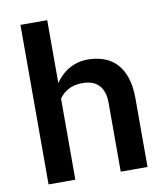

<svg xmlns="http://www.w3.org/2000/svg" viewBox="-84 -820 767 889"><g transform="rotate(-10 300.0 -375.0)"><path d="M198.2 -454.1V-750H72.3V0H198.2V-381.8Q206.5 -393.1 216.8 -402.3Q227.1 -411.6 239.3 -418.5Q253.4 -426.8 270.3 -430.7Q287.1 -434.6 306.6 -434.6Q331.1 -435.1 350.6 -428.5Q370.1 -421.9 383.8 -408.2Q397 -394.5 404.3 -373.5Q411.6 -352.5 411.6 -323.2V0H537.6V-322.3Q537.6 -379.4 523.9 -420.2Q510.3 -460.9 485.4 -487.3Q460.9 -513.2 426.3 -525.6Q391.6 -538.1 350.1 -538.1Q321.3 -538.1 295.4 -529.5Q269.5 -521 248 -505.9Q233.9 -495.6 221.4 -482.7Q209 -469.7 198.2 -454.1Z"/></g></svg>

Font: Roboto Mono SemiBold
Style: Regular
Weight: 600
Monospace: yes
Designer: Google
Version: Version 3.000